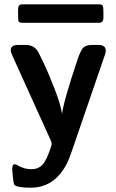

<svg xmlns="http://www.w3.org/2000/svg" viewBox="-20 -667 540 893"><path d="M64 -605V-620Q64 -634 68 -640.5Q72 -647 86 -647H439Q455 -647 458 -640Q461 -633 461 -610V-584Q461 -562 442 -561H86Q69 -561 66.5 -567Q64 -573 64 -605ZM30 -433Q30 -458 64 -458H98Q134 -458 152 -434Q157 -429 181.5 -377.5Q206 -326 234 -253.5Q262 -181 269 -137Q273 -189 344 -400Q358 -438 369 -447Q383 -458 409 -458H437Q472 -458 472 -431Q472 -424 468 -412L313 39Q300 76 293 90Q235 206 123 206Q60 206 47 193Q42 188 37 124Q36 105 42 99L47 97H51Q55 98 66.5 104.5Q78 111 93 115.5Q108 120 126 120Q147 120 162.5 111Q178 102 187.5 86Q197 70 204 52.5Q211 35 217 16Q219 9 220 5Q221 -4 216 -14L39 -405Q30 -425 30 -433Z"/></svg>

Font: CMU Sans Serif
Style: Bold
Weight: 700
Version: Version 0.7.0